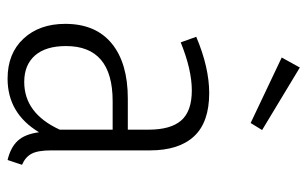

<svg xmlns="http://www.w3.org/2000/svg" viewBox="-176 -644 830 519"><g transform="rotate(90 239.5 -384.0)"><path d="M425 -28 412 11Q378 3 360 -16.5Q342 -36 337 -74Q286 11 192 11Q124 11 84 -32Q44 -75 44 -145Q44 -227 97 -270.5Q150 -314 246 -314H330V-370Q330 -430 305 -458.5Q280 -487 224 -487Q168 -487 94 -457L79 -499Q162 -534 231 -534Q310 -534 348 -493Q386 -452 386 -374V-107Q386 -71 395 -54Q404 -37 425 -28ZM330 -130V-273H253Q104 -273 104 -147Q104 -92 129.5 -63Q155 -34 201 -34Q286 -34 330 -130ZM331 -677 312 -646 135 -730 162 -779Z"/></g></svg>

Font: Fira Sans Condensed Light
Style: Regular
Weight: 300
Width: 3
Designer: bBox Type GmbH & Carrois Corporate GbR & Edenspiekermann AG
Foundry: bBox Type GmbH & Carrois Corporate GbR & Edenspiekermann AG
Version: Version 4.301